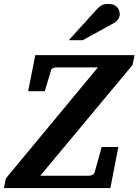

<svg xmlns="http://www.w3.org/2000/svg" viewBox="-41 -949 699 969"><path d="M627.9 -621.1 162.1 -62H408.2Q415.5 -62 424.6 -66.2Q433.6 -70.3 436 -77.1L472.2 -207H556.2L516.1 0H-21L-11.2 -48.8L453.1 -608.9H245.1Q237.3 -608.9 228.3 -605.7Q219.2 -602.5 216.8 -595.2L185.1 -488.8H101.1L137.2 -670.9H638.2ZM563.5 -876.5Q563.5 -871.6 561.5 -865.5Q559.6 -859.4 555.9 -853.5Q552.2 -847.7 547.6 -842.5Q543 -837.4 537.1 -834.5L376.5 -746.1H306.2L443.4 -897.5Q451.7 -906.7 458.7 -912.8Q465.8 -918.9 473.1 -922.6Q480.5 -926.3 488.3 -927.7Q496.1 -929.2 506.3 -929.2Q522.5 -929.2 533.4 -924.3Q544.4 -919.4 551 -911.9Q557.6 -904.3 560.5 -894.8Q563.5 -885.3 563.5 -876.5Z"/></svg>

Font: Charis SIL Am
Style: Bold Italic
Weight: 700
Italic angle: -11°
Foundry: SIL International
Version: Version 5.000